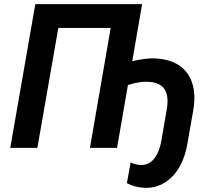

<svg xmlns="http://www.w3.org/2000/svg" viewBox="-20 -720 1025 935"><path d="M30 0H162L264 -584H519L418 0H550L603 -306C643 -319 679 -324 712 -321C778 -314 807 -273 792 -187L766 -36C751 49 711 89 659 83C646 82 633 79 616 71L598 172C621 184 648 192 674 194C779 204 867 126 892 -17L921 -182C947 -330 882 -422 754 -434C715 -439 671 -433 624 -422L672 -700H152Z"/></svg>

Font: Fixel Text 20240404 SemiBold
Style: Italic
Weight: 600
Width: 4
Italic angle: -10°
Designer: AlfaBravo + MacPaw
Foundry: Kyrylo Tkachov, Marchela Mozhyna, Serhii Makarenko, Maria Weinstein, Zakhar Kryvoshyya
Version: Version 1.211;Glyphs 3.2 (3225)